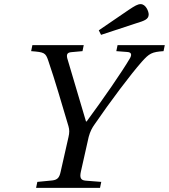

<svg xmlns="http://www.w3.org/2000/svg" viewBox="-20 -911 819 931"><path d="M459 -764 470 -742 640 -798C679 -810 701 -817 701 -841C701 -856 687 -891 662 -891C648 -891 634 -883 604 -863ZM131 -663C194 -658 201 -656 214 -617C248 -518 279 -409 312 -299C317 -282 317 -267 312 -246L274 -78C268 -50 259 -39 233 -36L161 -29L155 0H465L471 -29L395 -35C371 -37 366 -50 372 -78L410 -247C417 -274 428 -293 438 -307C514 -418 614 -551 668 -612C704 -652 716 -659 773 -663L779 -692H550L544 -663L596 -659C617 -658 620 -647 611 -630C572 -563 479 -429 400 -322H397L306 -629C302 -647 306 -656 325 -658L380 -663L386 -692H137Z"/></svg>

Font: Heuristica
Style: Italic
Weight: 400
Italic angle: -13°
Version: Version 1.0.1